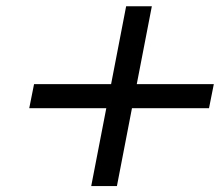

<svg xmlns="http://www.w3.org/2000/svg" viewBox="-20 -687 714 623"><path d="M423.8 -414.1H673.8L658.2 -335.9H408.2L359.4 -83.3H276L324.9 -335.9H74.9L90.5 -414.1H340.5L389.3 -666.7H472.7Z"/></svg>

Font: TypoPRO Monoid
Style: Italic
Weight: 400
Width: 4
Italic angle: -11°
Monospace: yes
Version: Version 0.61